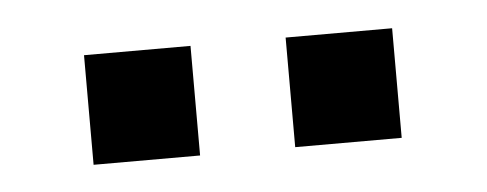

<svg xmlns="http://www.w3.org/2000/svg" viewBox="-25 -760 469 185"><g transform="rotate(-5 209.0 -667.0)"><path d="M255 -614V-720H358V-614ZM60 -614V-720H163V-614Z"/></g></svg>

Font: Instrument Sans Condensed Medium
Style: Regular
Weight: 500
Width: 3
Designer: Rodrigo Fuenzalida
Foundry: fragTYPE
Version: Version 1.000;gftools[0.9.28]